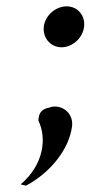

<svg xmlns="http://www.w3.org/2000/svg" viewBox="-20 -469 290 605"><path d="M207 -71C211 -103 190 -129 159 -133C152 -134 144 -133 138 -131L137 -130H136C111 -126 102 -113 101 -89C128 -33 118 50 45 112C50 113 56 115 62 116C139 75 198 1 207 -71ZM118 -385C114 -349 140 -320 174 -320C208 -320 241 -349 245 -385C249 -421 224 -449 190 -449C155 -449 122 -420 118 -385Z"/></svg>

Font: Bluebird
Style: LiObl
Weight: 300
Designer: Jasper
Foundry: Cannot Into Space Fonts
Version: Version 0.98